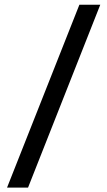

<svg xmlns="http://www.w3.org/2000/svg" viewBox="-20 -692 465 832"><path d="M10.5 121 324 -671.5H414.5L101.5 121Z"/></svg>

Font: Anek Bangla Medium Medium
Style: Regular
Weight: 500
Version: Version 1.003